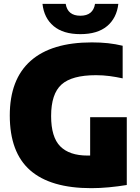

<svg xmlns="http://www.w3.org/2000/svg" viewBox="-20 -971 730 1001"><path d="M456 10Q243.5 10 137.2 -83.2Q31 -176.5 31 -369Q31 -557.5 139.8 -653.8Q248.5 -750 459 -750Q504 -750 543 -745.8Q582 -741.5 619.5 -732.5V-562.5Q585 -570 551 -574.5Q517 -579 480.5 -579Q354.5 -579 300.5 -530.2Q246.5 -481.5 246.5 -366Q246.5 -256 294.2 -208Q342 -160 436 -160Q442.5 -160 450 -160V-360H641V-6.5Q595.5 1 547.8 5.5Q500 10 456 10ZM399 -793Q309.5 -793 259.5 -835Q209.5 -877 201.5 -951H322.5Q332.5 -889 399 -889Q465.5 -889 475.5 -951H597Q588.5 -877 538.5 -835Q488.5 -793 399 -793Z"/></svg>

Font: Encode Sans Semi Condensed Black
Style: Regular
Weight: 900
Width: 4
Designer: Multiple Designers
Foundry: Impallari Type
Version: Version 3.000; ttfautohint (v1.8.3) -l 8 -r 50 -G 200 -x 14 